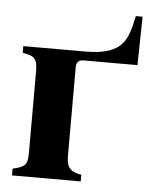

<svg xmlns="http://www.w3.org/2000/svg" viewBox="-47 -642 545 682"><g transform="rotate(5 225.5 -301.0)"><path d="M431 -429 434 -602H410C392 -521 382 -461 242 -461H21V-437C65 -431 74 -418 74 -376V-88C74 -42 67 -35 21 -24V0H266V-24C231 -29 213 -42 213 -85V-402C213 -421 223 -429 237 -429Z"/></g></svg>

Font: XITS Math
Style: Bold
Weight: 700
Designer: MicroPress Inc., with final additions and corrections provided by Coen Hoffman, Elsevier (retired)
Version: Version 1.105